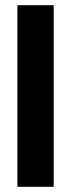

<svg xmlns="http://www.w3.org/2000/svg" viewBox="-20 -720 274 740"><path d="M47 0V-700H187V0Z"/></svg>

Font: Host Grotesk Black
Style: Regular
Weight: 900
Designer: Doğukan Karapınar based on Poppins by Indian Type Foundry, Jonny Pinhorn
Foundry: Element Type
Version: Version 1.000; ttfautohint (v1.8.4.7-5d5b);gftools[0.9.33]